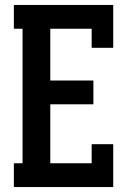

<svg xmlns="http://www.w3.org/2000/svg" viewBox="-20 -755 540 775"><path d="M36 0V-96H71V-639H36V-735H437V-562H350V-639H183V-430H357V-334H183V-96H350V-173H437V0Z"/></svg>

Font: Iosevka Slab
Style: Bold
Weight: 700
Monospace: yes
Designer: Belleve Invis
Foundry: Belleve Invis
Version: Version 11.1.1; ttfautohint (v1.8.3)